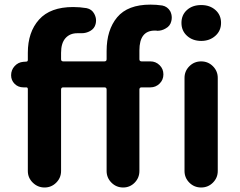

<svg xmlns="http://www.w3.org/2000/svg" viewBox="-20 -832 1063 852"><path d="M443.4 -559.6Q453.1 -559.6 453.1 -569.3V-605.5Q453.1 -699.2 500 -755.4Q546.9 -811.5 647.5 -811.5Q673.8 -811.5 700.2 -807.6Q723.6 -802.7 735.4 -782.2Q742.2 -768.6 742.2 -753.9Q742.2 -746.1 740.2 -738.3Q735.4 -716.8 715.8 -706.1Q698.2 -695.3 677.7 -695.3Q674.8 -695.3 672.9 -696.3Q669.9 -696.3 667 -696.3Q598.6 -696.3 598.6 -608.4V-569.3Q598.6 -559.6 608.4 -559.6H647.5Q670.9 -559.6 688 -543Q705.1 -526.4 705.1 -502Q705.1 -477.5 688 -460.9Q670.9 -444.3 647.5 -444.3H608.4Q598.6 -444.3 598.6 -434.6V-73.2Q598.6 -43 577.6 -21.5Q556.6 0 526.4 0Q496.1 0 474.6 -21.5Q453.1 -43 453.1 -73.2V-434.6Q453.1 -444.3 443.4 -444.3H260.7Q251 -444.3 251 -434.6V-73.2Q251 -43 229.5 -21.5Q208 0 177.7 0Q147.5 0 125.5 -21.5Q103.5 -43 103.5 -73.2V-436.5Q103.5 -444.3 96.7 -444.3H84Q60.5 -444.3 44.9 -460Q29.3 -475.6 29.3 -498Q29.3 -521.5 44.9 -538.6Q60.5 -555.7 83 -557.6L96.7 -558.6Q103.5 -558.6 103.5 -566.4V-597.7Q103.5 -689.5 153.3 -745.1Q203.1 -800.8 304.7 -800.8Q334 -800.8 364.3 -795.9Q387.7 -791 398.4 -770.5Q406.2 -755.9 406.2 -741.2Q406.2 -733.4 404.3 -725.6Q399.4 -705.1 379.9 -694.3Q362.3 -684.6 342.8 -684.6Q339.8 -684.6 336.9 -684.6Q330.1 -684.6 323.2 -684.6Q290 -684.6 270.5 -662.6Q251 -640.6 251 -597.7V-569.3Q251 -559.6 260.7 -559.6ZM873 -650.4Q835 -650.4 810.1 -672.9Q785.2 -695.3 785.2 -730.5Q785.2 -765.6 809.6 -787.6Q834 -809.6 873 -809.6Q911.1 -809.6 936 -787.6Q960.9 -765.6 960.9 -730.5Q960.9 -695.3 935.5 -672.9Q910.2 -650.4 873 -650.4ZM798.8 -73.2V-486.3Q798.8 -516.6 820.3 -538.1Q841.8 -559.6 872.6 -559.6Q903.3 -559.6 924.8 -538.1Q946.3 -516.6 946.3 -486.3V-73.2Q946.3 -43 924.8 -21.5Q903.3 0 872.6 0Q841.8 0 820.3 -21.5Q798.8 -43 798.8 -73.2Z"/></svg>

Font: Gen Jyuu GothicX Bold
Style: Bold
Weight: 700
Designer: Ryoko NISHIZUKA (kana &amp; ideographs); Paul D. Hunt (Latin, Greek &amp; Cyrillic); Wenlong ZHANG (bopomofo); Sandoll C
Version: Version 1.058.20140828